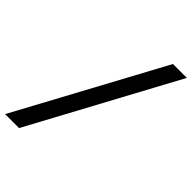

<svg xmlns="http://www.w3.org/2000/svg" viewBox="-308 -887 1070 1070"><g transform="rotate(45 227.0 -352.5)"><path d="M514 -781.5 50.5 77.5H-59.5L404.5 -781.5Z"/></g></svg>

Font: Epilogue SemiBold
Style: Italic
Weight: 600
Italic angle: -12°
Designer: Tyler Finck
Foundry: Etcetera Type Co
Version: Version 2.111; ttfautohint (v1.8.3)